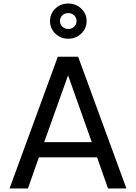

<svg xmlns="http://www.w3.org/2000/svg" viewBox="-20 -1066 769 1086"><path d="M34 0 307 -745H422L695 0H591L529 -176H200L138 0ZM230 -262H499L365 -640ZM366 -847Q323 -847 293 -876Q263 -905 263 -947Q263 -988 292.5 -1017Q322 -1046 366 -1046Q410 -1046 440 -1017Q470 -988 470 -947Q470 -906 440 -876.5Q410 -847 366 -847ZM366 -902Q386 -902 399.5 -915Q413 -928 413 -947Q413 -966 399.5 -979Q386 -992 366 -992Q346 -992 332.5 -979Q319 -966 319 -947Q319 -928 333 -915Q347 -902 366 -902Z"/></svg>

Font: Plus Jakarta Text
Style: Regular
Weight: 400
Designer: Gumpita Rahayu
Foundry: Tokotype Studio
Version: Version 1.000